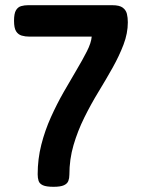

<svg xmlns="http://www.w3.org/2000/svg" viewBox="-20 -709 543 739"><path d="M186 10Q158 10 145 4Q132 -2 128.5 -13Q125 -24 125 -38Q125 -97 139 -152Q153 -207 176 -258Q199 -309 225 -354.5Q251 -400 274.5 -439.5Q298 -479 314.5 -511.5Q331 -544 333 -568H94Q77 -568 63.5 -572Q50 -576 42 -588.5Q34 -601 34 -629Q34 -657 41.5 -669.5Q49 -682 61.5 -685.5Q74 -689 88 -689H412Q440 -689 452.5 -679.5Q465 -670 468.5 -655.5Q472 -641 472 -623Q472 -581 455.5 -537.5Q439 -494 413.5 -448.5Q388 -403 359 -355.5Q330 -308 304.5 -256.5Q279 -205 263 -150.5Q247 -96 247 -36Q247 -23 243 -12.5Q239 -2 226 4Q213 10 186 10Z"/></svg>

Font: Fredoka SemiCondensed Medium
Style: Regular
Weight: 500
Width: 4
Designer: Ben Nathan
Foundry: Milena B. Brandão, Ben Nathan
Version: Version 2.001